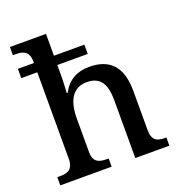

<svg xmlns="http://www.w3.org/2000/svg" viewBox="-136 -876 931 991"><g transform="rotate(-20 330.0 -380.0)"><path d="M27 0H309V-45H298C259 -45 225 -53 225 -111V-294C225 -392 259 -454 337 -454C412 -454 439 -405 439 -318V0H626V-45H618C578 -45 548 -54 548 -115V-329C548 -465 486 -524 375 -524C308 -524 258 -496 226 -436H221C221 -436 225 -488 225 -528V-589H392V-640H225V-760H27V-715H42C81 -715 115 -706 115 -648V-640H27V-589H115V-115C115 -54 82 -45 42 -45H27Z"/></g></svg>

Font: Noto Serif Medium
Style: Regular
Weight: 500
Designer: Monotype Design Team
Foundry: Monotype Imaging Inc.
Version: Version 2.013